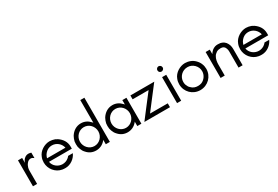

<svg xmlns="http://www.w3.org/2000/svg" viewBox="65 -1781 4089 2823"><g transform="rotate(-30 2110.0 -370.0)"><path d="M321.3 -348.6V-440.4C314.5 -443.4 306.6 -445.3 299.8 -446.3C292 -448.2 284.2 -449.2 277.3 -449.2C264.6 -449.2 252.9 -447.3 242.2 -444.3C207 -431.6 180.7 -402.3 168 -367.2C167 -364.3 167 -361.3 166 -358.4C166 -355.5 166 -351.6 165 -348.6V-440.4H94.7V0H165V-219.7C165 -238.3 167 -254.9 170.9 -271.5C178.7 -296.9 187.5 -317.4 205.1 -337.9C210 -344.7 215.8 -350.6 222.7 -356.4C236.3 -366.2 252 -371.1 268.6 -371.1C290 -371.1 304.7 -361.3 321.3 -348.6Z M866.2 -230.5C866.2 -310.5 824.2 -371.1 760.7 -415C748 -422.9 735.4 -429.7 722.7 -435.5C696.3 -445.3 663.1 -452.1 635.7 -452.1C547.9 -452.1 453.1 -394.5 422.9 -309.6C411.1 -281.2 406.2 -252 406.2 -221.7C406.2 -112.3 484.4 -15.6 591.8 2.9C608.4 5.9 627 6.8 646.5 6.8C731.4 6.8 812.5 -51.8 845.7 -128.9H765.6C758.8 -118.2 750 -109.4 740.2 -101.6C711.9 -76.2 672.9 -63.5 635.7 -63.5C560.5 -63.5 490.2 -118.2 478.5 -193.4H866.2ZM792 -252.9H479.5C481.4 -261.7 484.4 -270.5 488.3 -279.3C499 -310.5 531.2 -346.7 559.6 -362.3C582 -375 607.4 -381.8 635.7 -381.8C711.9 -381.8 776.4 -326.2 792 -252.9Z M1400.4 0V-750H1331.1V-365.2C1329.1 -368.2 1327.1 -370.1 1325.2 -372.1C1322.3 -375 1320.3 -377 1318.4 -379.9C1277.3 -424.8 1226.6 -450.2 1165 -450.2C1087.9 -450.2 1024.4 -408.2 984.4 -343.8C970.7 -317.4 960 -293 954.1 -263.7C952.1 -249 951.2 -234.4 951.2 -219.7C951.2 -204.1 952.1 -189.5 954.1 -174.8C960 -145.5 970.7 -120.1 984.4 -94.7C992.2 -82 1001 -70.3 1011.7 -59.6C1051.8 -13.7 1104.5 9.8 1165 9.8C1224.6 9.8 1279.3 -14.6 1318.4 -59.6C1320.3 -62.5 1322.3 -64.5 1325.2 -67.4L1331.1 -75.2V0ZM1331.1 -219.7C1331.1 -132.8 1262.7 -59.6 1175.8 -59.6C1088.9 -59.6 1020.5 -134.8 1020.5 -219.7C1020.5 -307.6 1088.9 -379.9 1175.8 -379.9C1264.6 -379.9 1331.1 -305.7 1331.1 -219.7Z M1935.5 0V-440.4H1866.2V-365.2C1864.3 -368.2 1862.3 -370.1 1860.4 -372.1C1857.4 -375 1855.5 -377 1853.5 -379.9C1812.5 -424.8 1761.7 -450.2 1700.2 -450.2C1623 -450.2 1559.6 -408.2 1519.5 -343.8C1505.9 -317.4 1495.1 -293 1489.3 -263.7C1487.3 -249 1486.3 -234.4 1486.3 -219.7C1486.3 -204.1 1487.3 -189.5 1489.3 -174.8C1495.1 -145.5 1505.9 -120.1 1519.5 -94.7C1527.3 -82 1536.1 -70.3 1546.9 -59.6C1586.9 -13.7 1639.6 9.8 1700.2 9.8C1759.8 9.8 1814.5 -14.6 1853.5 -59.6C1855.5 -62.5 1857.4 -64.5 1860.4 -67.4L1866.2 -75.2V0ZM1866.2 -219.7C1866.2 -132.8 1797.9 -59.6 1710.9 -59.6C1624 -59.6 1555.7 -134.8 1555.7 -219.7C1555.7 -307.6 1624 -379.9 1710.9 -379.9C1799.8 -379.9 1866.2 -305.7 1866.2 -219.7Z M1986.3 0H2420.9V-65.4H2120.1C2168 -127.9 2215.8 -190.4 2263.7 -252.9L2408.2 -440.4H2002.9V-375H2274.4L2129.9 -187.5C2082 -125 2034.2 -62.5 1986.3 0Z M2607.4 -591.8C2597.7 -599.6 2588.9 -605.5 2576.2 -605.5C2569.3 -605.5 2566.4 -604.5 2559.6 -601.6C2556.6 -600.6 2553.7 -599.6 2550.8 -597.7C2548.8 -595.7 2546.9 -593.8 2543.9 -591.8C2540 -586.9 2537.1 -582 2534.2 -577.1C2532.2 -572.3 2531.2 -567.4 2531.2 -560.5C2531.2 -556.6 2532.2 -546.9 2534.2 -543.9C2535.2 -541 2537.1 -538.1 2538.1 -536.1C2540 -533.2 2542 -531.2 2543.9 -529.3L2550.8 -522.5C2553.7 -521.5 2556.6 -519.5 2559.6 -518.6C2564.5 -516.6 2571.3 -515.6 2576.2 -515.6C2582 -515.6 2587.9 -516.6 2592.8 -519.5C2600.6 -522.5 2608.4 -529.3 2613.3 -536.1C2615.2 -538.1 2616.2 -541 2617.2 -543.9C2618.2 -545.9 2619.1 -548.8 2620.1 -551.8V-560.5C2620.1 -567.4 2619.1 -572.3 2617.2 -577.1C2614.3 -582 2611.3 -586.9 2607.4 -591.8ZM2611.3 0V-440.4H2541V0Z M3166 -221.7C3166 -250 3160.2 -283.2 3148.4 -309.6C3129.9 -360.4 3076.2 -416 3023.4 -434.6C2998 -445.3 2962.9 -452.1 2935.5 -452.1C2847.7 -452.1 2752.9 -394.5 2722.7 -309.6C2710.9 -281.2 2706.1 -252 2706.1 -221.7C2706.1 -92.8 2808.6 6.8 2935.5 6.8C3064.5 6.8 3166 -94.7 3166 -221.7ZM3095.7 -221.7C3095.7 -159.2 3054.7 -98.6 2997.1 -74.2C2978.5 -67.4 2958 -63.5 2935.5 -63.5C2890.6 -63.5 2853.5 -77.1 2822.3 -110.4C2814.5 -117.2 2807.6 -125 2801.8 -133.8C2796.9 -142.6 2792 -152.3 2788.1 -162.1C2778.3 -179.7 2775.4 -202.1 2775.4 -221.7C2775.4 -311.5 2847.7 -381.8 2935.5 -381.8C2981.4 -381.8 3015.6 -366.2 3048.8 -335C3080.1 -301.8 3095.7 -267.6 3095.7 -221.7Z M3585 0H3654.3V-275.4C3654.3 -323.2 3643.6 -361.3 3614.3 -399.4C3611.3 -402.3 3607.4 -406.2 3603.5 -409.2C3600.6 -413.1 3596.7 -417 3592.8 -419.9C3587.9 -422.9 3584 -425.8 3579.1 -428.7C3574.2 -431.6 3570.3 -433.6 3565.4 -435.5C3560.5 -438.5 3554.7 -440.4 3549.8 -441.4C3544.9 -443.4 3539.1 -445.3 3532.2 -446.3C3518.6 -448.2 3503.9 -449.2 3489.3 -449.2C3473.6 -449.2 3459 -447.3 3445.3 -443.4C3419.9 -434.6 3393.6 -419.9 3376 -398.4C3371.1 -393.6 3366.2 -387.7 3362.3 -381.8C3357.4 -376 3353.5 -370.1 3350.6 -364.3V-440.4H3280.3V0H3350.6V-183.6C3350.6 -229.5 3357.4 -279.3 3382.8 -318.4C3387.7 -327.1 3394.5 -335 3402.3 -341.8C3409.2 -348.6 3418 -355.5 3427.7 -362.3C3452.1 -376 3473.6 -378.9 3501 -378.9C3534.2 -378.9 3562.5 -364.3 3573.2 -332C3576.2 -327.1 3578.1 -321.3 3579.1 -315.4C3583 -302.7 3585 -288.1 3585 -275.4Z M4200.2 -230.5C4200.2 -310.5 4158.2 -371.1 4094.7 -415C4082 -422.9 4069.3 -429.7 4056.6 -435.5C4030.3 -445.3 3997.1 -452.1 3969.7 -452.1C3881.8 -452.1 3787.1 -394.5 3756.8 -309.6C3745.1 -281.2 3740.2 -252 3740.2 -221.7C3740.2 -112.3 3818.4 -15.6 3925.8 2.9C3942.4 5.9 3960.9 6.8 3980.5 6.8C4065.4 6.8 4146.5 -51.8 4179.7 -128.9H4099.6C4092.8 -118.2 4084 -109.4 4074.2 -101.6C4045.9 -76.2 4006.8 -63.5 3969.7 -63.5C3894.5 -63.5 3824.2 -118.2 3812.5 -193.4H4200.2ZM4126 -252.9H3813.5C3815.4 -261.7 3818.4 -270.5 3822.3 -279.3C3833 -310.5 3865.2 -346.7 3893.6 -362.3C3916 -375 3941.4 -381.8 3969.7 -381.8C4045.9 -381.8 4110.4 -326.2 4126 -252.9Z"/></g></svg>

Font: My Font
Style: Regular
Weight: 400
Designer: Alfredo Marco Pradil
Version: Version 0.001